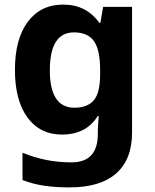

<svg xmlns="http://www.w3.org/2000/svg" viewBox="-20 -576 673 836"><path d="M255 -556Q356 -556 413 -476H417L429 -546H555V1Q555 118 486 179Q417 240 282 240Q224 240 174.5 233Q125 226 78 208V89Q179 131 291 131Q406 131 406 7V-4Q406 -21 407.5 -39Q409 -57 410 -71H406Q378 -28 339 -9Q300 10 251 10Q154 10 99.5 -64.5Q45 -139 45 -272Q45 -406 101 -481Q157 -556 255 -556ZM302 -435Q197 -435 197 -270Q197 -107 304 -107Q361 -107 388.5 -139.5Q416 -172 416 -253V-271Q416 -359 389 -397Q362 -435 302 -435Z"/></svg>

Font: Noto Sans Gujarati UI
Style: Bold
Weight: 700
Designer: Jelle Bosma - Monotype Design Team, Universal Thirst
Foundry: Monotype Imaging Inc.
Version: Version 2.106; ttfautohint (v1.8.4.7-5d5b)